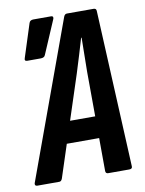

<svg xmlns="http://www.w3.org/2000/svg" viewBox="-77 -710 578 765"><g transform="rotate(-10 212.0 -327.5)"><path d="M12 0Q1 0 3 -11L234 -644Q238 -655 247 -655H355Q366 -655 366 -644L396 -11Q397 0 384 0H299Q288 0 288 -11L286 -412Q287 -448 287 -482Q287 -516 288 -550H286Q276 -516 265.5 -481.5Q255 -447 244 -412L113 -11Q109 0 101 0ZM139 -144 168 -232H298L301 -144ZM59 -497Q46 -497 51 -510L94 -644Q96 -650 100.5 -652.5Q105 -655 111 -655H182Q189 -655 190.5 -651Q192 -647 189 -641L132 -508Q130 -502 125 -499.5Q120 -497 113 -497Z"/></g></svg>

Font: Sofia Sans Extra Condensed
Style: Bold Italic
Weight: 700
Italic angle: -9°
Designer: Botio Nikoltchev, Ani Petrova
Foundry: lettersoup
Version: Version 4.101